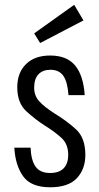

<svg xmlns="http://www.w3.org/2000/svg" viewBox="-20 -784 420 814"><path d="M341.8 -127.2Q341.8 -199.6 302.1 -235.8Q262.4 -272 212.8 -302Q166.8 -331.4 145.8 -355.1Q124.8 -378.8 124.8 -412.2Q124.8 -449.4 142.9 -468.8Q161 -488.2 194 -488.2Q230.6 -488.2 248.5 -462.5Q266.4 -436.8 270.4 -380.6H339.2Q333.6 -463.8 298.6 -506.2Q263.6 -548.6 192.6 -548.6Q127.4 -548.6 90.3 -512.2Q53.2 -475.8 53.2 -413.8Q53.2 -347.8 91.4 -312.5Q129.6 -277.2 172.2 -250.2Q210.4 -226.6 239.8 -200.1Q269.2 -173.6 269.2 -127.6Q269.2 -90.2 249.7 -70.4Q230.2 -50.6 192.6 -50.6Q150.4 -50.6 131.2 -77.1Q112 -103.6 109.6 -158H40.8Q44.8 -83.6 78 -36.8Q111.2 10 193 10Q269.6 10 305.7 -28.4Q341.8 -66.8 341.8 -127.2ZM150.2 -601.6 333.8 -697.4 294.6 -763.6 124.8 -642.4Z"/></svg>

Font: Secuela Light
Style: Regular
Weight: 300
Designer: Fernando Haro
Foundry: deFharo
Version: Version 1.708